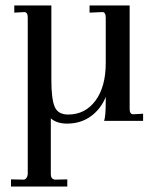

<svg xmlns="http://www.w3.org/2000/svg" viewBox="-20 -440 576 699"><path d="M465 -24 501 -26V0H359Q365 -16 365 -73V-87Q347 -43 310.5 -16.5Q274 10 224 10Q187 10 165 -9V195Q165 211 179 214L225 213V239H20V213L66 214Q78 213 81 195V-377Q81 -396 68 -396L32 -394V-420H167V-148Q167 -80 179 -51.5Q191 -23 228 -23Q290 -23 327.5 -73.5Q365 -124 365 -211V-375Q365 -396 353 -396L306 -394V-420H452V-43Q452 -24 465 -24Z"/></svg>

Font: Unna
Style: Regular
Weight: 400
Designer: Jorge de Buen U.
Foundry: Omnibus-Type
Version: Version 2.006;PS 002.006;hotconv 1.0.70;makeotf.lib2.5.58329